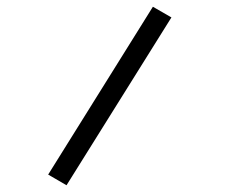

<svg xmlns="http://www.w3.org/2000/svg" viewBox="-20 -609 734 572"><path d="M490.7 -557.1 178.2 -57.1 123.5 -88.9 435.5 -588.9Z"/></svg>

Font: Yantramanav Medium
Style: Regular
Weight: 500
Version: Version 1.001;PS 1.0;hotconv 1.0.72;makeotf.lib2.5.5900; ttf